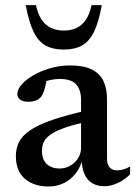

<svg xmlns="http://www.w3.org/2000/svg" viewBox="-20 -700 516 732"><path d="M321 -281 323 -238Q266 -226.5 230 -214Q194 -201.5 174.2 -188Q154.5 -174.5 147.2 -159.2Q140 -144 140 -125Q140 -91.5 158.5 -74.5Q177 -57.5 206.5 -57.5Q229.5 -57.5 248.2 -68.5Q267 -79.5 278 -97.2Q289 -115 289 -136.5V-319.5Q289 -357 270.5 -378Q252 -399 208 -399Q190.5 -399 171.5 -395Q152.5 -391 135 -383.5L160 -412Q157.5 -393 154.2 -377.5Q151 -362 147 -350.8Q143 -339.5 137.5 -332Q129.5 -321.5 116.2 -316.8Q103 -312 87.5 -312Q68 -312 57 -320.2Q46 -328.5 46 -341.5Q46 -359 62.8 -378Q79.5 -397 108 -413.5Q136.5 -430 172.5 -440.2Q208.5 -450.5 247.5 -450.5Q299 -450.5 330 -435Q361 -419.5 374.5 -390.8Q388 -362 388 -321.5V-95.5Q388 -80.5 392.5 -70.5Q397 -60.5 405.8 -55.5Q414.5 -50.5 427.5 -50.5Q438.5 -50.5 451 -54.2Q463.5 -58 476 -65V-35Q453 -13 427.2 -1.5Q401.5 10 378.5 10Q350.5 10 331 -2Q311.5 -14 301.8 -37.2Q292 -60.5 291 -92.5L295 -96Q287.5 -63 268.8 -39Q250 -15 223.5 -2Q197 11 165 11Q109 11 74.8 -18.5Q40.5 -48 40.5 -104.5Q40.5 -134 52.2 -158Q64 -182 94.5 -203Q125 -224 180 -243Q235 -262 321 -281ZM223 -583.5Q251.5 -583.5 272.5 -593.8Q293.5 -604 307.8 -625.2Q322 -646.5 329 -680.5H368Q356.5 -616 338.5 -579Q320.5 -542 292.5 -526.5Q264.5 -511 223 -511Q181.5 -511 153.8 -526.5Q126 -542 108 -579Q90 -616 78 -680.5H117Q124.5 -646.5 138.5 -625.2Q152.5 -604 173.8 -593.8Q195 -583.5 223 -583.5Z"/></svg>

Font: Newsreader 16pt Medium
Style: Regular
Weight: 500
Designer: Hugues Gentile
Foundry: Production Type
Version: Version 1.003